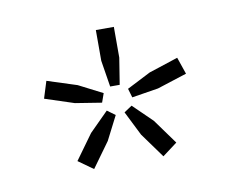

<svg xmlns="http://www.w3.org/2000/svg" viewBox="-43 -704 433 357"><g transform="rotate(-10 174.0 -526.0)"><path d="M143 -446 109 -399 81 -419 115 -466 151 -502 166 -491ZM268 -421 240 -400 206 -447 183 -493 198 -503 234 -468ZM252 -526 202 -518 197 -535 242 -558 297 -576 308 -544ZM183 -545H165L157 -595V-653H191V-595ZM145 -518 95 -526 40 -544 50 -576 106 -558 151 -535Z"/></g></svg>

Font: Gemunu Libre ExtraLight ExtraLight
Style: Regular
Weight: 250
Version: Version 1.100